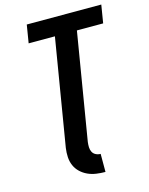

<svg xmlns="http://www.w3.org/2000/svg" viewBox="-138 -821 876 1130"><g transform="rotate(-15 300.0 -256.0)"><path d="M361 223Q333 223 305.5 219Q278 215 254 204Q230 193 211 175Q192 157 181.5 133Q171 109 169.5 81.5Q168 54 172 26L280 -625H120L138 -735H592L574 -625H414L306 26Q304 42 304.5 57.5Q305 73 311.5 86Q318 99 331.5 106Q345 113 361 113Z"/></g></svg>

Font: Iosevka XBd Ex Obl
Style: Regular
Weight: 800
Width: 7
Italic angle: -9°
Monospace: yes
Designer: Belleve Invis
Foundry: Belleve Invis
Version: Version 32.5.0; ttfautohint (v1.8.4)